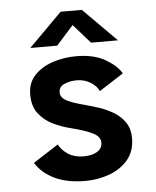

<svg xmlns="http://www.w3.org/2000/svg" viewBox="-52 -747 653 803"><g transform="rotate(-5 275.0 -346.0)"><path d="M274.5 11Q196.5 11 144 -15Q91.5 -41 66.5 -83L172 -151Q185 -126 211.5 -109Q238 -92 276.5 -92Q310.5 -92 332.5 -105Q354.5 -118 354.5 -143.5Q354.5 -168.5 322.8 -184Q291 -199.5 233.5 -214Q195.5 -223 159.2 -240.5Q123 -258 99.2 -288.8Q75.5 -319.5 75.5 -368.5Q75.5 -418 105.8 -449.8Q136 -481.5 183 -496.8Q230 -512 280.5 -512Q356 -512 404 -483.5Q452 -455 469 -423.5L367 -358Q358 -379.5 332.2 -395.5Q306.5 -411.5 274 -411.5Q247 -411.5 223 -401.5Q199 -391.5 199 -367Q199 -344 227.2 -330.5Q255.5 -317 301 -305.5Q328.5 -298.5 360.2 -287.8Q392 -277 420.2 -259.8Q448.5 -242.5 466.2 -215.8Q484 -189 484 -150.5Q484 -96 454 -60.2Q424 -24.5 376 -6.8Q328 11 274.5 11ZM93 -563 232.5 -703H321.5L461 -563H348L277.5 -643L206 -563Z"/></g></svg>

Font: Trispace SemiCondensed SemiBold
Style: Regular
Weight: 600
Width: 4
Designer: Tyler Finck
Foundry: Etcetera Type Company
Version: Version 1.210; ttfautohint (v1.8.3)